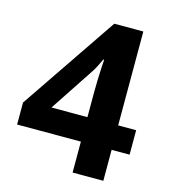

<svg xmlns="http://www.w3.org/2000/svg" viewBox="-107 -800 786 887"><g transform="rotate(15 286.0 -357.0)"><path d="M555 -148H469V0H322V-148H17V-253L330 -714H469V-265H555ZM322 -386Q322 -409 323 -442Q324 -475 325.5 -503.5Q327 -532 328 -541H324Q315 -521 305 -502Q295 -483 281 -463L150 -265H322Z"/></g></svg>

Font: Noto Sans Ol Chiki
Style: Regular
Weight: 400
Designer: Monotype Design Team, Lewis McGuffie
Foundry: Monotype Imaging Inc.
Version: Version 2.003